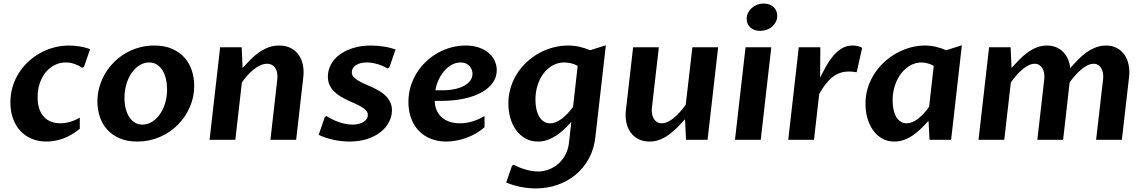

<svg xmlns="http://www.w3.org/2000/svg" viewBox="-20 -782 6401 1074"><path d="M426.3 -61.5Q378.9 -23.4 332.3 -6.8Q285.6 9.8 240.2 9.8Q193.8 9.8 156.5 -6.1Q119.1 -22 92.8 -51Q66.4 -80.1 52.2 -120.4Q38.1 -160.6 38.1 -209Q38.1 -254.4 50.3 -295.7Q62.5 -336.9 84.7 -372.3Q106.9 -407.7 137.5 -436.3Q168 -464.8 204.3 -485.1Q240.7 -505.4 282.2 -516.4Q323.7 -527.3 367.2 -527.3Q392.1 -527.3 423.3 -522.7Q454.6 -518.1 483.9 -506.8L449.7 -407.7L439.5 -402.8Q423.8 -414.1 399.4 -423.3Q375 -432.6 347.2 -432.6Q316.4 -432.6 288.1 -419.2Q259.8 -405.8 238 -380.4Q216.3 -355 203.4 -319.1Q190.4 -283.2 190.4 -238.3Q190.4 -199.7 200.2 -172.1Q210 -144.5 227.3 -126.7Q244.6 -108.9 267.8 -100.6Q291 -92.3 317.9 -92.3Q342.8 -92.3 369.6 -99.6Q396.5 -106.9 426.3 -124Z M748 9.8Q689.9 9.8 647.9 -8.8Q606 -27.3 578.6 -58.3Q551.3 -89.4 538.1 -129.9Q524.9 -170.4 524.9 -214.4Q524.9 -255.9 536.1 -295.4Q547.4 -335 567.6 -369.6Q587.9 -404.3 616.7 -433.3Q645.5 -462.4 680.9 -483.4Q716.3 -504.4 757.3 -515.9Q798.3 -527.3 843.3 -527.3Q900.9 -527.3 942.9 -508.8Q984.9 -490.2 1012.5 -459Q1040 -427.7 1053.2 -387.2Q1066.4 -346.7 1066.4 -302.2Q1066.4 -238.8 1041.5 -182.1Q1016.6 -125.5 973.6 -82.8Q930.7 -40 872.6 -15.1Q814.5 9.8 748 9.8ZM776.9 -85Q804.2 -85 829.1 -99.9Q854 -114.7 873 -141.1Q892.1 -167.5 903.3 -203.4Q914.6 -239.3 914.6 -281.7Q914.6 -312.5 908.2 -339.8Q901.9 -367.2 889.2 -387.9Q876.5 -408.7 857.7 -420.7Q838.9 -432.6 814 -432.6Q786.1 -432.6 761.2 -417.2Q736.3 -401.9 717.3 -375Q698.2 -348.1 687.3 -312Q676.3 -275.9 676.3 -234.4Q676.3 -202.6 682.9 -175.5Q689.5 -148.4 702.4 -128.2Q715.3 -107.9 733.9 -96.4Q752.4 -85 776.9 -85Z M1211.4 -517.6H1332L1336.9 -401.9Q1359.4 -426.8 1382.3 -449.7Q1405.3 -472.7 1429.9 -489.7Q1454.6 -506.8 1482.2 -517.1Q1509.8 -527.3 1542 -527.3Q1579.1 -527.3 1606.4 -513.2Q1633.8 -499 1650.6 -475.1Q1667.5 -451.2 1674.1 -419.4Q1680.7 -387.7 1676.8 -352.5L1636.7 0H1492.7L1531.2 -338.9Q1533.2 -356.9 1530.5 -372.8Q1527.8 -388.7 1520.5 -400.4Q1513.2 -412.1 1501.2 -418.7Q1489.3 -425.3 1473.1 -425.3Q1455.6 -425.3 1437 -417Q1418.5 -408.7 1400.4 -394.5Q1382.3 -380.4 1365.2 -361.3Q1348.1 -342.3 1333 -320.8L1296.4 0H1152.3Z M1796.9 -127.4 1806.2 -132.8Q1842.3 -109.9 1880.4 -97.4Q1918.5 -85 1953.1 -85Q1972.7 -85 1988.5 -89.4Q2004.4 -93.8 2015.1 -101.1Q2025.9 -108.4 2031.7 -118.2Q2037.6 -127.9 2037.6 -138.7Q2037.6 -152.8 2028.1 -163.6Q2018.6 -174.3 2002.7 -183.8Q1986.8 -193.4 1966.8 -202.1Q1946.8 -210.9 1925.8 -220.7Q1904.8 -230.5 1884.8 -242.4Q1864.7 -254.4 1848.9 -270.3Q1833 -286.1 1823.5 -306.6Q1814 -327.1 1814 -354Q1814 -388.7 1830.6 -420.2Q1847.2 -451.7 1878.4 -475.3Q1909.7 -499 1954.6 -513.2Q1999.5 -527.3 2055.7 -527.3Q2089.4 -527.3 2126.2 -521.7Q2163.1 -516.1 2192.4 -504.9L2158.2 -405.3L2147 -399.4Q2119.1 -416 2088.6 -424.3Q2058.1 -432.6 2030.8 -432.6Q2010.3 -432.6 1994.6 -428Q1979 -423.3 1968.5 -415.8Q1958 -408.2 1952.9 -398.4Q1947.8 -388.7 1947.8 -377.9Q1947.8 -363.3 1957.5 -352.1Q1967.3 -340.8 1982.9 -331.3Q1998.5 -321.8 2018.8 -313.2Q2039.1 -304.7 2060.1 -294.9Q2081.1 -285.2 2101.3 -273.4Q2121.6 -261.7 2137.2 -246.3Q2152.8 -231 2162.6 -210.9Q2172.4 -190.9 2172.4 -164.6Q2172.4 -131.8 2156.7 -100.6Q2141.1 -69.3 2110.6 -44.7Q2080.1 -20 2035.9 -5.1Q1991.7 9.8 1934.6 9.8Q1891.1 9.8 1845.9 0.2Q1800.8 -9.3 1762.7 -27.8Z M2476.6 9.8Q2429.7 9.8 2390.9 -5.4Q2352.1 -20.5 2324 -49.1Q2295.9 -77.6 2280.3 -118.7Q2264.6 -159.7 2264.6 -210.9Q2264.6 -257.3 2277.1 -298.6Q2289.6 -339.8 2311.8 -375Q2334 -410.2 2364.3 -438.5Q2394.5 -466.8 2429.9 -486.6Q2465.3 -506.3 2504.6 -516.8Q2543.9 -527.3 2584 -527.3Q2627.4 -527.3 2660.2 -515.6Q2692.9 -503.9 2714.8 -484.6Q2736.8 -465.3 2747.8 -440.4Q2758.8 -415.5 2758.8 -389.2Q2758.8 -352.1 2737.5 -320.8Q2716.3 -289.6 2676.3 -266.6Q2636.2 -243.7 2578.6 -230.7Q2521 -217.8 2448.7 -217.8H2412.1Q2412.1 -191.4 2421.1 -168.5Q2430.2 -145.5 2447.8 -128.7Q2465.3 -111.8 2491.5 -102.1Q2517.6 -92.3 2552.2 -92.3Q2587.4 -92.3 2621.3 -102.3Q2655.3 -112.3 2690.4 -132.8V-70.3Q2667 -49.8 2640.4 -34.7Q2613.8 -19.5 2585.9 -9.8Q2558.1 0 2530.3 4.9Q2502.4 9.8 2476.6 9.8ZM2556.6 -432.6Q2530.8 -432.6 2507.6 -419.9Q2484.4 -407.2 2465.6 -385.7Q2446.8 -364.3 2433.6 -335.9Q2420.4 -307.6 2415.5 -276.9H2454.6Q2491.7 -276.9 2522.7 -283.4Q2553.7 -290 2576.2 -302.2Q2598.6 -314.5 2610.8 -331.5Q2623 -348.6 2623 -369.1Q2623 -379.9 2619.1 -391.1Q2615.2 -402.3 2607.2 -411.6Q2599.1 -420.9 2586.4 -426.8Q2573.7 -432.6 2556.6 -432.6Z M3211.4 -413.6Q3192.4 -424.3 3172.1 -428.5Q3151.9 -432.6 3136.2 -432.6Q3101.6 -432.6 3072 -416.3Q3042.5 -399.9 3021 -371.8Q2999.5 -343.8 2987.3 -305.7Q2975.1 -267.6 2975.1 -224.1Q2975.1 -194.8 2980.7 -170.4Q2986.3 -146 2996.8 -128.7Q3007.3 -111.3 3022.5 -101.8Q3037.6 -92.3 3056.6 -92.3Q3073.2 -92.3 3090.1 -99.1Q3106.9 -106 3123.3 -118.4Q3139.6 -130.9 3155.5 -147.7Q3171.4 -164.6 3185.5 -184.6ZM3310.1 -13.2Q3302.7 52.7 3273.7 105.5Q3244.6 158.2 3200.2 195.1Q3155.8 231.9 3098.6 252Q3041.5 272 2977.1 272Q2931.2 272 2887.5 262.5Q2843.8 252.9 2811.5 238.8L2844.2 144.5L2854 139.6Q2867.7 147 2884 153.8Q2900.4 160.6 2918 165.8Q2935.5 170.9 2953.4 174.1Q2971.2 177.2 2988.3 177.2Q3021.5 177.2 3051.3 165.5Q3081.1 153.8 3104.5 132.8Q3127.9 111.8 3143.3 82.3Q3158.7 52.7 3162.6 17.6L3175.8 -100.1Q3155.3 -77.1 3133.8 -57.1Q3112.3 -37.1 3089.1 -22.2Q3065.9 -7.3 3041 1.2Q3016.1 9.8 2988.8 9.8Q2949.7 9.8 2918.9 -7.6Q2888.2 -24.9 2866.9 -54.2Q2845.7 -83.5 2834.7 -122.1Q2823.7 -160.6 2823.7 -203.1Q2823.7 -250 2836.7 -292.2Q2849.6 -334.5 2872.6 -370.4Q2895.5 -406.2 2927 -435.3Q2958.5 -464.4 2995.6 -484.9Q3032.7 -505.4 3074 -516.4Q3115.2 -527.3 3157.7 -527.3Q3189.9 -527.3 3220.9 -520.5Q3252 -513.7 3280.8 -501L3369.1 -528.8Z M3938 0H3817.4L3812 -115.2Q3790 -90.8 3767.6 -68.1Q3745.1 -45.4 3720.9 -28.1Q3696.8 -10.7 3670.2 -0.5Q3643.6 9.8 3612.8 9.8Q3577.1 9.8 3550.5 -4.2Q3523.9 -18.1 3507.1 -41.7Q3490.2 -65.4 3483.6 -97.2Q3477.1 -128.9 3481 -164.6L3521.5 -517.6H3665.5L3626.5 -178.7Q3624.5 -160.6 3627.4 -144.8Q3630.4 -128.9 3637.5 -117.2Q3644.5 -105.5 3655.8 -98.9Q3667 -92.3 3681.6 -92.3Q3697.8 -92.3 3715.1 -100.3Q3732.4 -108.4 3749.5 -122.6Q3766.6 -136.7 3783.4 -155.5Q3800.3 -174.3 3815.9 -196.3L3853 -517.6H3997.1Z M4150.4 -517.6H4294.4L4235.4 0H4091.3ZM4231.4 -609.4Q4214.4 -609.4 4200.4 -614.5Q4186.5 -619.6 4176.8 -628.7Q4167 -637.7 4161.9 -650.1Q4156.7 -662.6 4156.7 -676.8Q4156.7 -694.3 4164.3 -710Q4171.9 -725.6 4184.8 -737.1Q4197.8 -748.5 4215.3 -755.4Q4232.9 -762.2 4252.9 -762.2Q4270 -762.2 4283.9 -756.8Q4297.9 -751.5 4307.6 -742.2Q4317.4 -732.9 4322.5 -720.5Q4327.6 -708 4327.6 -693.4Q4327.6 -675.8 4320.1 -660.4Q4312.5 -645 4299.6 -633.5Q4286.6 -622.1 4269 -615.7Q4251.5 -609.4 4231.4 -609.4Z M4448.2 -517.6H4568.8Q4568.4 -474.6 4568.1 -432.9Q4567.9 -391.1 4567.4 -348.1Q4583 -378.9 4600.6 -410.6Q4618.2 -442.4 4639.6 -468.3Q4661.1 -494.1 4688 -510.7Q4714.8 -527.3 4749.5 -527.3Q4764.2 -527.3 4778.1 -524.2Q4792 -521 4802.7 -514.2L4772 -377.9Q4758.8 -380.4 4748.3 -381.1Q4737.8 -381.8 4727.5 -381.8Q4701.7 -381.8 4679.4 -374.3Q4657.2 -366.7 4637.5 -351.3Q4617.7 -335.9 4599.1 -312.3Q4580.6 -288.6 4562.5 -256.8L4533.2 0H4389.2Z M5203.1 -413.6Q5185.1 -423.8 5167.2 -428.2Q5149.4 -432.6 5134.3 -432.6Q5102.1 -432.6 5073 -416.5Q5043.9 -400.4 5021.7 -372.1Q4999.5 -343.8 4986.3 -304.9Q4973.1 -266.1 4973.1 -220.2Q4973.1 -192.9 4978 -169.4Q4982.9 -146 4992.9 -128.9Q5002.9 -111.8 5017.6 -102.1Q5032.2 -92.3 5051.3 -92.3Q5067.4 -92.3 5083.7 -99.1Q5100.1 -106 5116.2 -118.4Q5132.3 -130.9 5147.7 -147.7Q5163.1 -164.6 5177.2 -184.6ZM5300.3 0H5179.7L5173.8 -106Q5150.9 -80.6 5128.4 -59.3Q5106 -38.1 5082.8 -22.7Q5059.6 -7.3 5034.7 1.2Q5009.8 9.8 4982.9 9.8Q4943.8 9.8 4913.8 -7.6Q4883.8 -24.9 4863.3 -54Q4842.8 -83 4832 -121.3Q4821.3 -159.7 4821.3 -201.7Q4821.3 -249 4834.7 -291.5Q4848.1 -334 4871.6 -370.1Q4895 -406.2 4927 -435.5Q4959 -464.8 4995.8 -485.1Q5032.7 -505.4 5073 -516.4Q5113.3 -527.3 5153.8 -527.3Q5185.1 -527.3 5214.4 -520.5Q5243.7 -513.7 5272.5 -501L5360.4 -528.8Z M5512.7 -517.6H5633.3L5638.2 -401.9Q5660.2 -426.3 5682.4 -449Q5704.6 -471.7 5728.8 -489Q5752.9 -506.3 5779.5 -516.8Q5806.2 -527.3 5836.4 -527.3Q5865.2 -527.3 5888.2 -517.6Q5911.1 -507.8 5927.7 -490.7Q5944.3 -473.6 5954.1 -450.7Q5963.9 -427.7 5966.8 -400.9Q5988.8 -426.3 6011.5 -449.5Q6034.2 -472.7 6058.8 -489.7Q6083.5 -506.8 6110.4 -517.1Q6137.2 -527.3 6166.5 -527.3Q6201.7 -527.3 6227.8 -513.2Q6253.9 -499 6270.3 -475.1Q6286.6 -451.2 6293.2 -419.4Q6299.8 -387.7 6295.9 -352.5L6255.4 0H6111.3L6150.4 -338.9Q6152.3 -356.9 6149.7 -372.8Q6147 -388.7 6140.1 -400.4Q6133.3 -412.1 6122.3 -418.7Q6111.3 -425.3 6097.2 -425.3Q6081.5 -425.3 6064.2 -417Q6046.9 -408.7 6029.5 -394.5Q6012.2 -380.4 5995.4 -361.3Q5978.5 -342.3 5963.4 -321.3V-322.3L5926.8 0H5782.7L5821.3 -338.9Q5823.2 -356.9 5820.6 -372.8Q5817.9 -388.7 5810.8 -400.4Q5803.7 -412.1 5792.7 -418.7Q5781.7 -425.3 5767.6 -425.3Q5751.5 -425.3 5734.4 -417Q5717.3 -408.7 5700.2 -394.5Q5683.1 -380.4 5666.3 -361.3Q5649.4 -342.3 5634.3 -320.8L5597.7 0H5453.6Z"/></svg>

Font: Proza Libre
Style: SemiBold Italic
Weight: 600
Designer: Jasper de Waard
Foundry: Jasper de Waard
Version: Version 1.000; ttfautohint (v1.4.1.8-43bc)